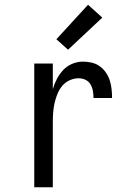

<svg xmlns="http://www.w3.org/2000/svg" viewBox="-20 -787 540 807"><path d="M124 0V-520H202V-412Q208 -434 219 -455Q230 -476 246 -493Q262 -510 284 -519Q306 -528 329 -528Q348 -528 366.5 -523.5Q385 -519 400 -508Q415 -497 425.5 -481.5Q436 -466 441.5 -448.5Q447 -431 449 -412.5Q451 -394 451 -375H373Q373 -390 370.5 -404.5Q368 -419 360.5 -432Q353 -445 339.5 -451.5Q326 -458 311 -458Q291 -458 272.5 -449.5Q254 -441 241.5 -426Q229 -411 221.5 -392.5Q214 -374 209.5 -354.5Q205 -335 203.5 -315Q202 -295 202 -276V0ZM266 -578 217 -622 350 -767 410 -713Z"/></svg>

Font: Zed Mono
Style: Regular
Weight: 400
Monospace: yes
Designer: Belleve Invis
Foundry: Belleve Invis
Version: Version 1.0.0; ttfautohint (v1.8.4)